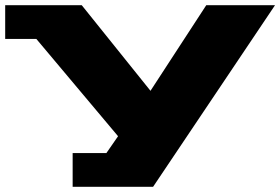

<svg xmlns="http://www.w3.org/2000/svg" viewBox="-30 -550 1080 740"><path d="M-10 -400V-530H285L550 -200L765 -530H1030L560 170H250V40H380L425 -25L110 -400Z"/></svg>

Font: Stalin One
Style: Regular
Weight: 400
Designer: Jovanny Lemonad
Foundry: Alexey Maslov, Jovanny Lemonad
Version: Version 3.002; ttfautohint (v0.91) -l 8 -r 50 -G 200 -x 0 -w